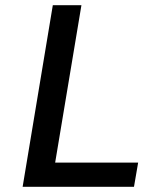

<svg xmlns="http://www.w3.org/2000/svg" viewBox="-20 -718 640 738"><path d="M495 0 511 -93H192L293 -698H183L67 0Z"/></svg>

Font: IBM Mono Medium
Style: Italic
Weight: 500
Italic angle: -9°
Monospace: yes
Designer: Mike Abbink, Paul van der Laan, Pieter van Rosmalen
Foundry: Bold Monday
Version: Version 2.3